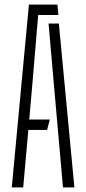

<svg xmlns="http://www.w3.org/2000/svg" viewBox="-20 -820 377 840"><path d="M31.5 0 106.5 -800H231.5L235.5 -754.5H147L122.5 -462.5L108 -297H198L186 -251.5H104L81.5 0ZM255.5 0 214.5 -464.5 192.5 -717H237.5L305.5 0Z"/></svg>

Font: Big Shoulders Stencil Text Thin ExtraLight
Style: Regular
Weight: 250
Version: Version 2.001